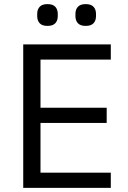

<svg xmlns="http://www.w3.org/2000/svg" viewBox="-20 -914 623 934"><path d="M93 0V-698H519V-624H177V-390H499V-316H177V-74H519V0ZM211 -788Q185 -788 173 -801Q161 -814 161 -835V-847Q161 -868 173 -881Q185 -894 211 -894Q237 -894 249 -881Q261 -868 261 -847V-835Q261 -814 249 -801Q237 -788 211 -788ZM397 -788Q371 -788 359 -801Q347 -814 347 -835V-847Q347 -868 359 -881Q371 -894 397 -894Q423 -894 435 -881Q447 -868 447 -847V-835Q447 -814 435 -801Q423 -788 397 -788Z"/></svg>

Font: IBM Plex Sans Thai Looped
Style: Regular
Weight: 400
Designer: Mike Abbink, Paul van der Laan, Pieter van Rosmalen, Ben Mitchell, Mark Frömberg
Foundry: Bold Monday
Version: Version 1.1